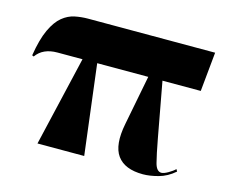

<svg xmlns="http://www.w3.org/2000/svg" viewBox="-82 -648 913 770"><g transform="rotate(15 374.0 -263.0)"><path d="M128 0 215 -373H111Q51 -373 23 -333L16 -336Q27 -405 46 -445.5Q65 -486 89 -505.5Q113 -525 140 -530.5Q167 -536 194 -536H722L706 -373H547L589 -145Q601 -80 609.5 -47.5Q618 -15 638 -15Q648 -15 665.5 -25Q683 -35 693 -45L698 -36Q667 -9 631.5 0.5Q596 10 568 10Q492 10 461 -33Q430 -76 448 -167L488 -373H276L322 0Z"/></g></svg>

Font: Noto Serif Display SemiCondensed Black
Style: Regular
Weight: 900
Width: 4
Designer: Monotype Design Team
Foundry: Monotype Imaging Inc.
Version: Version 2.009